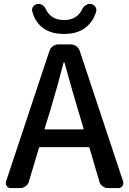

<svg xmlns="http://www.w3.org/2000/svg" viewBox="-20 -964 661 984"><path d="M401.4 -917Q408.2 -930.7 419.9 -937.5Q429.7 -944.3 439.5 -944.3Q442.4 -944.3 445.3 -943.4Q460 -941.4 468.3 -929.7Q476.6 -918 472.7 -904.3Q457 -851.6 416 -820.8Q375 -790 307.6 -790Q241.2 -790 200.2 -820.8Q159.2 -851.6 145.5 -905.3Q141.6 -918.9 149.9 -930.2Q158.2 -941.4 171.9 -943.4Q174.8 -944.3 177.7 -944.3Q187.5 -944.3 197.3 -938.5Q209 -930.7 214.8 -917Q241.2 -861.3 308.1 -861.3Q375 -861.3 401.4 -917ZM209 -305.7Q208 -300.8 211.9 -300.8H404.3Q409.2 -300.8 408.2 -305.7L379.9 -400.4Q361.3 -460 310.5 -642.6Q309.6 -644.5 307.6 -644.5Q305.7 -644.5 305.7 -642.6Q278.3 -534.2 238.3 -400.4ZM533.2 0Q518.6 0 505.9 -9.3Q493.2 -18.6 489.3 -33.2L438.5 -206.1Q436.5 -210 432.6 -210H185.5Q180.7 -210 179.7 -206.1L127.9 -33.2Q124 -18.6 111.3 -9.3Q98.6 0 83 0H35.2Q21.5 0 14.6 -10.7Q9.8 -17.6 9.8 -24.4Q9.8 -28.3 10.7 -33.2L233.4 -703.1Q238.3 -717.8 250.5 -727.1Q262.7 -736.3 278.3 -736.3H343.8Q358.4 -736.3 371.1 -727.1Q383.8 -717.8 388.7 -703.1L611.3 -33.2Q612.3 -28.3 612.3 -24.4Q612.3 -17.6 607.4 -10.7Q600.6 0 586.9 0Z"/></svg>

Font: Gen Jyuu GothicL Medium
Style: Regular
Weight: 500
Designer: [Source Han Sans]
Ryoko NISHIZUKA  (kana & ideographs); Paul D. Hunt (Latin, Greek & Cyrillic); Wenlong ZHANG  (bopomofo
Version: Version 1.002.20150607